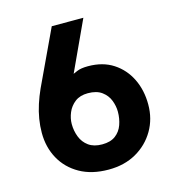

<svg xmlns="http://www.w3.org/2000/svg" viewBox="-106 -790 813 892"><g transform="rotate(-15 300.0 -344.0)"><path d="M308 12Q227 12 169.5 -20.5Q112 -53 81.5 -108.5Q51 -164 51 -233Q51 -266 56.5 -299.5Q62 -333 73 -367Q84 -401 99 -434L224 -700H376L265 -460Q265 -460 284.5 -468.5Q304 -477 338 -477Q409 -477 459 -444.5Q509 -412 536 -357Q563 -302 563 -233Q563 -164 530.5 -108.5Q498 -53 441 -20.5Q384 12 308 12ZM309 -109Q349 -109 373 -127Q397 -145 407.5 -174.5Q418 -204 418 -237Q418 -264 407.5 -291.5Q397 -319 372 -337.5Q347 -356 305 -356Q267 -356 243 -337.5Q219 -319 207.5 -291.5Q196 -264 196 -237Q196 -204 207.5 -174.5Q219 -145 244 -127Q269 -109 309 -109Z"/></g></svg>

Font: Inclusive Sans
Style: Regular
Weight: 400
Designer: Olivia King
Foundry: Olivia King
Version: Version 2.004